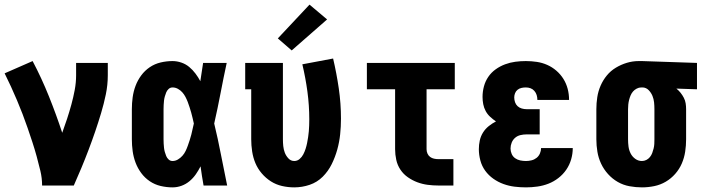

<svg xmlns="http://www.w3.org/2000/svg" viewBox="-26 -802 3046 830"><path d="M156 0Q156 -32 148.5 -63.5Q141 -95 132.5 -126Q124 -157 114 -187.5Q104 -218 93.5 -248.5Q83 -279 71.5 -309Q60 -339 47.5 -368.5Q35 -398 21.5 -427.5Q8 -457 -6 -485L115 -538Q154 -464 185.5 -385.5Q217 -307 243 -228Q254 -258 264 -288.5Q274 -319 282.5 -350Q291 -381 297 -413Q303 -445 303 -477V-530H440V-477Q440 -435 431.5 -394Q423 -353 411 -313Q399 -273 385.5 -233.5Q372 -194 357 -154.5Q342 -115 326 -76.5Q310 -38 293 0Z M720 8Q694 8 668.5 2Q643 -4 621.5 -18.5Q600 -33 584.5 -54Q569 -75 560 -99Q551 -123 547.5 -148.5Q544 -174 544 -200V-330Q544 -356 547.5 -381.5Q551 -407 560 -431Q569 -455 584.5 -476Q600 -497 621.5 -511.5Q643 -526 668.5 -532Q694 -538 720 -538Q739 -538 758 -531.5Q777 -525 792 -512.5Q807 -500 819 -484Q831 -468 840 -451Q843 -471 846 -490.5Q849 -510 852 -530H954Q940 -465 927.5 -399.5Q915 -334 900 -268Q916 -202 929 -134.5Q942 -67 956 0H854Q850 -21 847 -41.5Q844 -62 841 -83Q832 -65 820.5 -48.5Q809 -32 793.5 -19Q778 -6 759 1Q740 8 720 8ZM720 -106Q732 -106 743 -112.5Q754 -119 762.5 -128.5Q771 -138 776.5 -149.5Q782 -161 786 -172.5Q790 -184 794 -196Q798 -208 801 -220Q804 -232 806.5 -244Q809 -256 812 -268Q809 -280 806.5 -292Q804 -304 800.5 -315.5Q797 -327 793.5 -338.5Q790 -350 785.5 -361.5Q781 -373 775.5 -383.5Q770 -394 762 -403Q754 -412 743 -418Q732 -424 720 -424Q710 -424 703 -417.5Q696 -411 692.5 -402.5Q689 -394 686.5 -385Q684 -376 683 -367Q682 -358 681.5 -348.5Q681 -339 681 -330V-200Q681 -191 681.5 -181.5Q682 -172 683 -163Q684 -154 686.5 -145Q689 -136 692.5 -127.5Q696 -119 703 -112.5Q710 -106 720 -106Z M1246 8Q1219 8 1193 2Q1167 -4 1145 -18Q1123 -32 1105.5 -52.5Q1088 -73 1078 -97Q1068 -121 1064 -147.5Q1060 -174 1060 -200V-416H1034V-530H1197V-200Q1197 -185 1198.5 -170.5Q1200 -156 1205 -142.5Q1210 -129 1220.5 -117.5Q1231 -106 1246 -106Q1259 -106 1269 -114.5Q1279 -123 1285 -134.5Q1291 -146 1295 -158.5Q1299 -171 1301.5 -183.5Q1304 -196 1306 -209Q1308 -222 1309 -234.5Q1310 -247 1310.5 -260Q1311 -273 1311 -286Q1311 -346 1303 -405.5Q1295 -465 1281 -524L1414 -549Q1429 -485 1438.5 -420Q1448 -355 1448 -289Q1448 -255 1444.5 -221.5Q1441 -188 1432 -155.5Q1423 -123 1408 -92.5Q1393 -62 1369 -38Q1345 -14 1312.5 -3Q1280 8 1246 8ZM1235 -584 1175 -636 1312 -782 1388 -718Z M1870 0Q1846 0 1823 -3Q1800 -6 1778.5 -14Q1757 -22 1737.5 -35.5Q1718 -49 1705 -68.5Q1692 -88 1687 -111Q1682 -134 1682 -157V-416H1560V-530H1940V-416H1818V-157Q1818 -147 1822 -138Q1826 -129 1833.5 -123.5Q1841 -118 1850.5 -116Q1860 -114 1870 -114H1934V0Z M2248 8Q2223 8 2198.5 5Q2174 2 2150.5 -6.5Q2127 -15 2106.5 -29.5Q2086 -44 2071.5 -64Q2057 -84 2050.5 -108.5Q2044 -133 2044 -157Q2044 -176 2048 -194.5Q2052 -213 2062 -229Q2072 -245 2087 -257Q2102 -269 2118 -277Q2105 -286 2093 -297Q2081 -308 2073.5 -322Q2066 -336 2063 -351.5Q2060 -367 2060 -383Q2060 -406 2066 -428.5Q2072 -451 2085 -470Q2098 -489 2117 -502.5Q2136 -516 2157.5 -524Q2179 -532 2201.5 -535Q2224 -538 2247 -538Q2271 -538 2294.5 -534.5Q2318 -531 2339.5 -521.5Q2361 -512 2379 -496.5Q2397 -481 2409.5 -461Q2422 -441 2428 -418Q2434 -395 2434 -371Q2434 -371 2434 -370.5Q2434 -370 2434 -370H2297Q2297 -370 2297 -370Q2297 -370 2297 -371Q2297 -381 2294 -391Q2291 -401 2284 -409Q2277 -417 2267.5 -420.5Q2258 -424 2247 -424Q2238 -424 2228.5 -422Q2219 -420 2211.5 -414Q2204 -408 2200.5 -399Q2197 -390 2197 -381Q2197 -370 2200.5 -360Q2204 -350 2211.5 -343Q2219 -336 2229.5 -333Q2240 -330 2250 -330H2307V-221H2250Q2237 -221 2224 -218Q2211 -215 2201 -206.5Q2191 -198 2186 -185.5Q2181 -173 2181 -160Q2181 -148 2186 -136.5Q2191 -125 2201 -118Q2211 -111 2223 -108.5Q2235 -106 2248 -106Q2260 -106 2272 -109Q2284 -112 2293.5 -119.5Q2303 -127 2308 -138.5Q2313 -150 2313 -162H2450Q2450 -137 2443 -113Q2436 -89 2422 -68.5Q2408 -48 2388 -32.5Q2368 -17 2345 -8Q2322 1 2297 4.5Q2272 8 2248 8Z M2749 8Q2722 8 2695 3Q2668 -2 2644.5 -15.5Q2621 -29 2602.5 -49.5Q2584 -70 2572.5 -94.5Q2561 -119 2556.5 -146Q2552 -173 2552 -200V-330Q2552 -356 2556 -382Q2560 -408 2570.5 -432Q2581 -456 2597.5 -476Q2614 -496 2636.5 -509.5Q2659 -523 2684 -530.5Q2709 -538 2735 -538Q2739 -538 2742.5 -538Q2746 -538 2750 -538L2987 -530V-416L2898 -419Q2908 -411 2916 -401Q2924 -391 2930 -379.5Q2936 -368 2938 -355.5Q2940 -343 2940 -330V-200Q2940 -173 2936 -146.5Q2932 -120 2921.5 -95.5Q2911 -71 2893 -50.5Q2875 -30 2852 -16.5Q2829 -3 2802.5 2.5Q2776 8 2749 8ZM2749 -106Q2759 -106 2768 -110.5Q2777 -115 2783.5 -123Q2790 -131 2793.5 -140.5Q2797 -150 2799.5 -160Q2802 -170 2802.5 -180Q2803 -190 2803 -200V-330Q2803 -345 2801.5 -359.5Q2800 -374 2794.5 -387.5Q2789 -401 2778.5 -412Q2768 -423 2753 -424H2750Q2749 -424 2748 -424Q2747 -424 2746 -424Q2736 -424 2726.5 -419Q2717 -414 2710.5 -406.5Q2704 -399 2700 -389.5Q2696 -380 2693.5 -370Q2691 -360 2690 -350Q2689 -340 2689 -330V-200Q2689 -184 2691 -168.5Q2693 -153 2700 -139Q2707 -125 2720 -115.5Q2733 -106 2749 -106Z"/></svg>

Font: Iosevka Slab Heavy
Style: Regular
Weight: 900
Monospace: yes
Designer: Belleve Invis
Foundry: Belleve Invis
Version: Version 11.1.0; ttfautohint (v1.8.3)